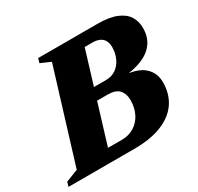

<svg xmlns="http://www.w3.org/2000/svg" viewBox="-179 -850 1058 1024"><g transform="rotate(-30 350.0 -338.0)"><path d="M322 -603 355.5 -676H533.5Q605.5 -676 649.5 -658.2Q693.5 -640.5 713.8 -609Q734 -577.5 734 -536.5Q734 -480 706.2 -442.8Q678.5 -405.5 627.8 -385.2Q577 -365 508 -360.5L509.5 -368.5Q599 -363.5 640.2 -327Q681.5 -290.5 681.5 -232Q681.5 -161.5 647 -109.5Q612.5 -57.5 543.2 -28.8Q474 0 370 0H149.5L164 -75H337.5Q380 -75 413 -95Q446 -115 465 -151.5Q484 -188 484 -237.5Q484 -275 463 -298.5Q442 -322 393 -322H237.5L262 -393.5H425Q460 -393.5 485.8 -411.8Q511.5 -430 526 -461.2Q540.5 -492.5 540.5 -530.5Q540.5 -553 532 -569.2Q523.5 -585.5 505.8 -594.2Q488 -603 460.5 -603ZM223 -622 161.5 -649 169.5 -676H436L229.5 0H-34L-26 -27.5L49.5 -57Z"/></g></svg>

Font: Newsreader 16pt 16pt ExtraBold
Style: Italic
Weight: 800
Italic angle: -17°
Version: Version 1.003